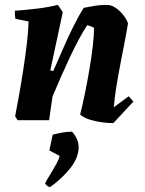

<svg xmlns="http://www.w3.org/2000/svg" viewBox="-20 -492 592 786"><path d="M444 12Q425 12 400 9Q375 6 350 -1.5Q325 -9 308 -23Q318 -62 328 -111Q338 -160 346.5 -210.5Q355 -261 360 -305Q365 -349 365 -378Q353 -385 337 -389Q323 -368 304.5 -334Q286 -300 266.5 -258.5Q247 -217 228.5 -175Q210 -133 195 -97L181 0H52L42 -16Q49 -52 58 -102.5Q67 -153 75.5 -208Q84 -263 90 -314Q96 -365 97 -404L43 -415Q40 -431 41 -448Q84 -451 130 -456.5Q176 -462 217 -472L237 -442L186 -204L198 -201Q217 -244 238 -292.5Q259 -341 281 -385Q303 -429 323 -460Q348 -465 370 -468.5Q392 -472 416 -472Q437 -472 455.5 -458.5Q474 -445 487 -427.5Q500 -410 504 -396Q498 -359 489.5 -316Q481 -273 473 -231Q464 -184 456.5 -138.5Q449 -93 446 -53L507 -98L526 -76ZM185 274Q180 274 172.5 268Q165 262 165 259Q165 256 173 243Q181 230 192 211.5Q203 193 212.5 175.5Q222 158 224 146L182 124Q183 119 186 105Q189 91 192 77Q195 63 196 59Q208 56 230 51.5Q252 47 275 47Q302 77 302 112Q301 155 267 197.5Q233 240 185 274Z"/></svg>

Font: Labrada
Style: Bold Italic
Weight: 700
Italic angle: -7°
Designer: Mercedes Jáuregui
Foundry: Omnibus-Type Team
Version: Version 1.000; ttfautohint (v1.8.4.7-5d5b)